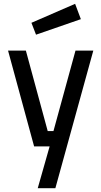

<svg xmlns="http://www.w3.org/2000/svg" viewBox="-20 -764 528 1002"><path d="M22 0ZM239 0H158L22 -500H115L229 -80H259L374 -500H467L269 218H177ZM144 -645 372 -744 402 -664 168 -583Z"/></svg>

Font: Cairo SemiBold
Style: Regular
Weight: 600
Designer: Mohamed Gaber, the designers of Titillium
Foundry: Kief Type Foundry
Version: Version 2.009; ttfautohint (v1.5.33-1714) -l 8 -r 50 -G 200 